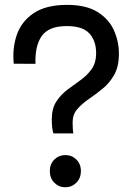

<svg xmlns="http://www.w3.org/2000/svg" viewBox="-20 -761 544 788"><path d="M199 -213.5Q196 -224 194.2 -237.2Q192.5 -250.5 192.5 -270.5Q192.5 -315.5 211 -344Q229.5 -372.5 256.5 -392.8Q283.5 -413 310.5 -432.2Q337.5 -451.5 356 -477.2Q374.5 -503 374.5 -543Q374.5 -593.5 346.8 -623.8Q319 -654 254 -654Q180.5 -654 151.8 -613.8Q123 -573.5 125.5 -499L36.5 -499.5Q30 -562.5 48.8 -617.5Q67.5 -672.5 118 -706.8Q168.5 -741 255.5 -741Q333.5 -741 380.2 -711.8Q427 -682.5 447.5 -636.8Q468 -591 468 -540.5Q468 -488 448.8 -454Q429.5 -420 401.2 -397Q373 -374 344.8 -354.8Q316.5 -335.5 297.2 -313.2Q278 -291 278 -258.5Q278 -247 278.8 -233Q279.5 -219 281.5 -213.5ZM248 7.5Q221.5 7.5 203 -11Q184.5 -29.5 184.5 -58.5Q184.5 -88 203 -106.2Q221.5 -124.5 248.5 -124.5Q275 -124.5 293.5 -106.2Q312 -88 312 -59Q312 -29.5 293.2 -11Q274.5 7.5 248 7.5Z"/></svg>

Font: Spline Sans
Style: Regular
Weight: 400
Designer: Eben Sorkin, Mirko Velimirovic
Foundry: Sorkin Type
Version: Version 1.001